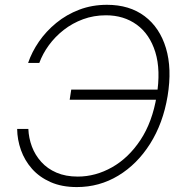

<svg xmlns="http://www.w3.org/2000/svg" viewBox="-20 -757 750 787"><path d="M294.9 9.8Q233.4 9.8 187.5 -10.5Q141.6 -30.8 111.3 -64.9Q81.1 -99.1 65.9 -141.8Q50.8 -184.6 50.3 -228.5H96.2Q97.7 -191.4 110.8 -156.2Q124 -121.1 149.2 -93.3Q174.3 -65.4 211.7 -49.3Q249 -33.2 298.8 -33.2Q371.6 -33.2 439.2 -71.3Q506.8 -109.4 555.7 -183.1Q604.5 -256.8 622.1 -363.3Q639.6 -469.2 616.7 -543.2Q593.8 -617.2 540.5 -655.8Q487.3 -694.3 414.6 -694.3Q364.3 -694.3 320.6 -678.2Q276.9 -662.1 241.2 -634.3Q205.6 -606.4 180.2 -571.5Q154.8 -536.6 141.1 -499H95.2Q110.4 -543.9 139.6 -586.4Q168.9 -628.9 210.7 -663.1Q252.4 -697.3 304.9 -717.3Q357.4 -737.3 418.5 -737.3Q510.7 -737.3 572.8 -690.7Q634.8 -644 660.2 -559.8Q685.5 -475.6 667 -363.3Q648.4 -251.5 595.2 -167.5Q542 -83.5 464.6 -36.9Q387.2 9.8 294.9 9.8ZM265.6 -348.1 272 -389.6H642.6L636.2 -348.1Z"/></svg>

Font: Inter 20pt ExtraLight
Style: Italic
Weight: 250
Italic angle: -9.3988°
Version: Version 4.001;git-66647c0bb